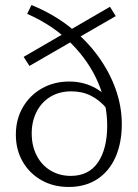

<svg xmlns="http://www.w3.org/2000/svg" viewBox="-20 -737 547 763"><path d="M253 6Q192 6 144.5 -21Q97 -48 70 -95Q43 -142 43 -202Q43 -263 71 -311Q99 -359 147 -386Q195 -413 255 -413Q306 -413 348.5 -392.5Q391 -372 420 -335L403 -307Q376 -339 341.5 -356.5Q307 -374 264 -374Q215 -374 179.5 -352Q144 -330 125 -292Q106 -254 106 -207Q106 -157 126 -118.5Q146 -80 181.5 -59Q217 -38 261 -38Q333 -38 369.5 -92Q406 -146 406 -238Q406 -324 370 -408.5Q334 -493 263 -564.5Q192 -636 88 -682L105 -717Q189 -683 255.5 -631Q322 -579 368.5 -515.5Q415 -452 439.5 -383Q464 -314 464 -244Q464 -169 439 -112.5Q414 -56 366.5 -25Q319 6 253 6ZM97 -475 74 -511 417 -710 440 -673Z"/></svg>

Font: Ysabeau Office Light
Style: Regular
Weight: 300
Designer: Christian Thalmann (Catharsis Fonts)
Version: Version 2.001;gftools[0.9.30]; featfreeze: tnum,lnum,ss02